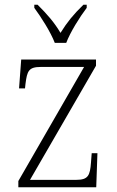

<svg xmlns="http://www.w3.org/2000/svg" viewBox="-20 -786 493 806"><path d="M210 -606H258C275 -651 315 -715 344 -753V-766H330C287 -724 262 -693 234 -648C207 -693 180 -724 138 -766H124V-753C152 -715 193 -651 210 -606ZM57 0H384L389 -143H365L362 -104C358 -49 350 -31 300 -31H106L383 -510V-536H69L60 -415H85L87 -434C94 -488 100 -505 152 -505H333L57 -26Z"/></svg>

Font: Noto Serif Myanmar SemiCondensed ExtraLight
Style: Regular
Weight: 200
Width: 4
Designer: Ben Mitchell and the Monotype Design Team
Foundry: Monotype Imaging Inc.
Version: Version 2.106